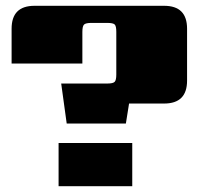

<svg xmlns="http://www.w3.org/2000/svg" viewBox="-20 -642 685 662"><path d="M182 0V-149H436V0ZM99 -622H546Q625 -622 625 -543V-364Q625 -285 546 -285H425L414 -216H210L191 -354H350Q370 -354 375.5 -360Q381 -366 381 -385V-532Q381 -552 375.5 -557.5Q370 -563 350 -563H295Q276 -563 270 -557.5Q264 -552 264 -532V-423H20V-543Q20 -622 99 -622Z"/></svg>

Font: Sarpanch Black
Style: Regular
Weight: 900
Designer: Manushi Parikh (Devanagari and Latin), Jyotish Sonowal (Devanagari)
Foundry: Indian Type Foundry
Version: Version 2.004;PS 1.0;hotconv 1.0.78;makeotf.lib2.5.61930; tt